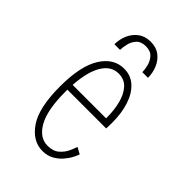

<svg xmlns="http://www.w3.org/2000/svg" viewBox="-208 -768 865 865"><g transform="rotate(45 225.0 -335.0)"><path d="M228.5 11Q165.5 11 122.2 -52.2Q79 -115.5 79 -251Q79 -381 120 -446.5Q161 -512 227 -512Q270.5 -512 300.5 -484.2Q330.5 -456.5 345.8 -409.2Q361 -362 361 -303.5Q361 -294 360.8 -283.5Q360.5 -273 360 -264H113Q113 -257.5 113 -251Q113 -135 145 -78.5Q177 -22 228.5 -22Q263.5 -22 284 -40Q304.5 -58 314.2 -80Q324 -102 327.5 -114L358.5 -97Q355.5 -87 346.2 -69.2Q337 -51.5 321 -33Q305 -14.5 282.2 -1.8Q259.5 11 228.5 11ZM225 -479Q178 -479 149.2 -432Q120.5 -385 114.5 -296H327.5V-304Q327.5 -349 317.2 -389Q307 -429 284.5 -454Q262 -479 225 -479ZM226 -682.5Q261.5 -682.5 285 -664.5Q308.5 -646.5 320.2 -618Q332 -589.5 332 -558.5H296Q296 -574 290.8 -596.2Q285.5 -618.5 270.2 -635.5Q255 -652.5 225 -652.5Q194.5 -652.5 179.2 -635.5Q164 -618.5 159 -596.2Q154 -574 154 -558.5H118Q118 -589.5 130.2 -618Q142.5 -646.5 166.5 -664.5Q190.5 -682.5 226 -682.5Z"/></g></svg>

Font: Trispace Condensed Thin
Style: Regular
Weight: 100
Width: 3
Designer: Tyler Finck
Foundry: Etcetera Type Company
Version: Version 1.210; ttfautohint (v1.8.3)